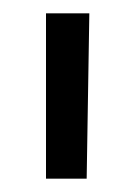

<svg xmlns="http://www.w3.org/2000/svg" viewBox="-20 -740 198 288"><path d="M110 -472H49V-720H114Q113 -657 112 -596Q111 -535 110 -472Z"/></svg>

Font: Josefin Slab SemiBold
Style: Regular
Weight: 600
Designer: Santiago Orozco
Foundry: Typemade
Version: Version 2.000